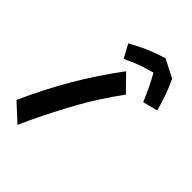

<svg xmlns="http://www.w3.org/2000/svg" viewBox="-329 -1047 1201 1201"><g transform="rotate(45 271.5 -446.0)"><path d="M-63 -77Q84 -408 295 -689L397 -585Q295 -444 230 -327Q115 -119 52 29ZM507 -628Q466 -727 422 -804Q338 -781 298 -763.5Q258 -746 229 -733L181 -822Q271 -871 322.5 -890Q374 -909 412 -921L531 -860Q572 -778 606 -653Z"/></g></svg>

Font: Vampiro One
Style: Regular
Weight: 400
Designer: Riccardo De Franceschi
Foundry: Sorkin Type Co.
Version: Version 1.002